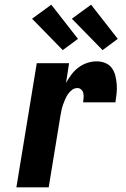

<svg xmlns="http://www.w3.org/2000/svg" viewBox="-20 -800 540 820"><path d="M50 0 137 -530H275L262 -446Q272 -464 285 -481.5Q298 -499 315.5 -512Q333 -525 353 -531.5Q373 -538 393 -538Q412 -538 429.5 -531Q447 -524 457.5 -509.5Q468 -495 472.5 -477Q477 -459 478.5 -440Q480 -421 478 -401.5Q476 -382 473 -363H335Q336 -373 337 -382.5Q338 -392 336 -401.5Q334 -411 327 -417.5Q320 -424 311 -424Q298 -424 287.5 -416Q277 -408 270 -397.5Q263 -387 258 -375.5Q253 -364 249 -352.5Q245 -341 242.5 -329Q240 -317 238 -305L188 0ZM418 -586 287 -720 369 -780 483 -634ZM248 -586 117 -720 199 -780 313 -634Z"/></svg>

Font: Iosevka Curly Heavy Oblique
Style: Regular
Weight: 900
Italic angle: -9°
Monospace: yes
Designer: Belleve Invis
Foundry: Belleve Invis
Version: Version 11.1.0; ttfautohint (v1.8.3)